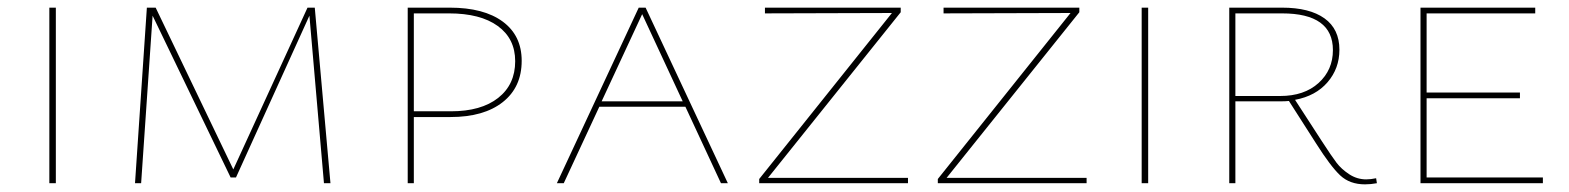

<svg xmlns="http://www.w3.org/2000/svg" viewBox="-20 -479 4101 502"><path d="M109 0V-459H126V0Z M844 0H827L789 -438L597 -15H583L379 -438L349 0H333L364 -459H387L590 -36L784 -459H803Z M1156 -459Q1245 -459 1294.5 -422.5Q1344 -386 1344 -320Q1344 -251 1294.5 -212Q1245 -173 1158 -173H1062V0H1046V-459ZM1159 -188Q1238 -188 1282.5 -223Q1327 -258 1327 -319Q1327 -378 1281.5 -411Q1236 -444 1154 -444H1062V-188Z M1865 0 1772 -200H1547L1454 0H1436L1650 -459H1668L1883 0ZM1553 -214H1765L1659 -442Z M1988 -14H2354V0H1965V-11L2312 -445L1980 -444V-459H2335V-447Z M2455 -14H2821V0H2432V-11L2779 -445L2447 -444V-459H2802V-447Z M2965 0V-459H2982V0Z M3578 -13 3580 0Q3564 3 3549 3Q3509 3 3484 -20.5Q3459 -44 3421 -104L3350 -215Q3342 -214 3326 -214H3210V0H3194V-459H3332Q3404 -459 3443 -431Q3482 -403 3482 -349Q3482 -300 3451 -264Q3420 -228 3366 -218L3436 -110Q3462 -70 3474.5 -53.5Q3487 -37 3507.5 -23.5Q3528 -10 3552 -10Q3564 -10 3578 -13ZM3210 -228H3327Q3390 -228 3427.5 -262Q3465 -296 3465 -348Q3465 -444 3332 -444H3210Z M3710 -15H4014V0H3694V-459H3994V-444H3710V-237H3954V-222H3710Z"/></svg>

Font: EauTestSC Thin
Style: Regular
Weight: 250
Designer: Christian Thalmann (Catharsis Fonts)
Version: Version 0.001;PS 000.001;hotconv 1.0.88;makeotf.lib2.5.64775